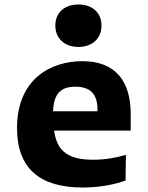

<svg xmlns="http://www.w3.org/2000/svg" viewBox="-20 -825 660 857"><path d="M249 -418C260.5 -428 279 -438 316 -438C379 -438 415 -409 415 -337V-328.5H217C218.5 -381 234 -405 249 -418ZM56 -253.5C56 -72.5 158.5 12 349 12C427 12 492 -2 540.5 -19L542 -134C503.5 -122 451 -112 395 -112C272 -112 233 -161 221.5 -242H563.5V-315C563.5 -463.5 495 -552 347.5 -552C208.5 -552 56 -474 56 -253.5ZM227 -711C227 -653 268.5 -615.5 330 -615.5C391.5 -615.5 433 -653 433 -711C433 -769 391.5 -805 330 -805C268.5 -805 227 -769 227 -711Z"/></svg>

Font: Monaspace Argon ExtraBold
Style: Bold
Weight: 800
Designer: Riley Cran & the Lettermatic Team
Foundry: Lettermatic
Version: Version 1.000 (Monaspace Argon)